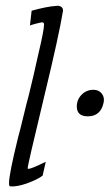

<svg xmlns="http://www.w3.org/2000/svg" viewBox="-20 -651 388 680"><path d="M203 -612Q189 -526 136 -307Q77 -62 78 -55Q78 -53 81 -53Q91 -53 142 -78L131 -29Q113 -15 74 -1Q39 11 16 9Q12 9 12 -3Q12 -34 44 -164Q51 -189 63 -239Q75 -289 82 -314Q88 -338 99 -385Q110 -432 115 -456Q136 -544 136 -564Q136 -572 129 -572Q126 -572 106.5 -567Q87 -562 86 -560L92 -613Q146 -628 178 -630Q189 -632 196.5 -627Q204 -622 203 -612ZM347 -288Q337 -239 291 -239Q252 -239 252 -274Q252 -298 269 -315.5Q286 -333 311 -333Q330 -333 340.5 -319.5Q351 -306 347 -288Z"/></svg>

Font: GFS Neohellenic Rg
Style: Italic
Weight: 400
Italic angle: -12°
Designer: Takis Katsoulidis and George D. Matthiopoulos
Foundry: Takis Katsoulidis and George D. Matthiopoulos
Version: Version 1.0